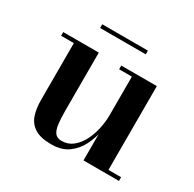

<svg xmlns="http://www.w3.org/2000/svg" viewBox="-134 -722 883 874"><g transform="rotate(30 308.0 -285.0)"><path d="M236.5 10Q179.5 10 149 -9.8Q118.5 -29.5 107.2 -63.5Q96 -97.5 96 -141V-440.5H29V-460H216V-154Q216 -112 219.8 -83.8Q223.5 -55.5 234.8 -41.2Q246 -27 269.5 -27Q303 -27 327.8 -46.8Q352.5 -66.5 368.8 -98Q385 -129.5 393 -166.2Q401 -203 401 -236L414 -238Q414 -203 406.2 -160.8Q398.5 -118.5 379.2 -79.5Q360 -40.5 325.2 -15.2Q290.5 10 236.5 10ZM401 0V-440.5H334V-460H521V-19.5H587.5V0ZM165 -560V-579.5H405V-560Z"/></g></svg>

Font: Bodoni Moda 11pt SemiBold
Style: Regular
Weight: 600
Designer: Owen Earl
Foundry: indestructible type
Version: Version 2.004